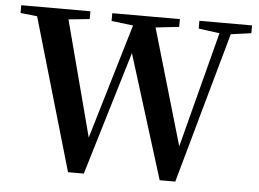

<svg xmlns="http://www.w3.org/2000/svg" viewBox="-51 -792 1165 862"><g transform="rotate(5 531.0 -360.5)"><path d="M285.2 3.9 85.9 -681.6 10.7 -689.5V-724.6H322.3V-689.5L227.5 -679.7L364.3 -159.2L518.6 -677.7L420.9 -689.5V-724.6H725.6V-689.5L620.1 -677.7L772.5 -155.3L908.2 -676.8L813.5 -689.5V-724.6H1050.8V-689.5L959 -676.8L768.6 3.9H698.2L524.4 -553.7L356.4 3.9Z"/></g></svg>

Font: Bpmf GenYo Min B
Style: B
Weight: 700
Foundry: But Ko
Version: Version 1.320